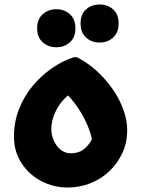

<svg xmlns="http://www.w3.org/2000/svg" viewBox="-20 -822 627 853"><path d="M42 -215Q42 -279 64 -336Q86 -393 124 -439Q162 -485 210 -518.5Q258 -552 309 -568H321Q384 -536 435 -482Q486 -428 515.5 -365Q545 -302 545 -243Q545 -189 524 -143Q503 -97 466.5 -62Q430 -27 382 -8Q334 11 279 11Q218 11 163.5 -17.5Q109 -46 75.5 -97.5Q42 -149 42 -215ZM208 -248Q208 -223 218.5 -198.5Q229 -174 248.5 -157.5Q268 -141 295 -141Q329 -141 351 -158Q373 -175 386 -199Q399 -223 403 -243L393 -152Q394 -192 380.5 -233.5Q367 -275 345 -313Q323 -351 297.5 -381Q272 -411 250 -428L319 -427Q294 -410 273.5 -390.5Q253 -371 238.5 -347.5Q224 -324 216 -299Q208 -274 208 -248ZM422 -633Q387 -633 362.5 -655Q338 -677 338 -718Q338 -759 362.5 -780.5Q387 -802 422 -802Q458 -802 482.5 -780.5Q507 -759 507 -718Q507 -677 482.5 -655Q458 -633 422 -633ZM230 -612Q195 -612 170 -634Q145 -656 145 -696Q145 -737 170 -759Q195 -781 230 -781Q266 -781 290.5 -759Q315 -737 315 -696Q315 -656 290.5 -634Q266 -612 230 -612Z"/></svg>

Font: Kufam ExtraBold
Style: Italic
Weight: 800
Italic angle: -11°
Designer: Artur Schmal
Foundry: Original Type
Version: Version 1.301; ttfautohint (v1.8.3)